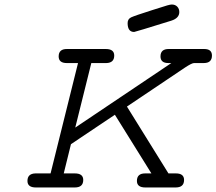

<svg xmlns="http://www.w3.org/2000/svg" viewBox="-20 -827 955 847"><path d="M101.1 -28.8Q101.1 -61 136.2 -62H203.1L324.2 -548.8H274.9Q238.8 -548.8 238.8 -578.1Q238.8 -611.3 275.9 -610.8H446.8Q483.9 -610.8 483.9 -582Q483.9 -549.8 449.2 -548.8H382.8L312 -264.2L735.8 -548.8H723.1Q688 -548.8 688 -578.1Q688 -611.3 725.1 -610.8H880.9Q915 -610.8 915 -582Q915 -548.8 878.9 -548.8H835.9Q826.2 -548.8 795.9 -528.8L540 -356.9L723.1 -62H755.9Q792 -62 792 -33.2Q792 0 754.9 0H621.1Q584 0 584 -28.8Q584 -62 620.1 -62H647.9L486.8 -320.8L293 -190.9L261.2 -62H310.1Q347.2 -62 347.2 -33.2Q347.2 0 310.1 0H138.2Q101.1 0 101.1 -28.8ZM543 -725.1Q543 -743.2 558.6 -750.5Q574.2 -757.8 650.9 -782.2Q691.9 -795.4 717.8 -803.2Q731.9 -807.1 737.8 -807.1Q752.9 -807.1 762 -797.6Q771 -788.1 771 -773.9Q771 -747.1 735.8 -735.8Q575.7 -686 571.8 -686Q543 -686 543 -725.1Z"/></svg>

Font: CMU Typewriter Text Variable Width
Style: Italic
Weight: 500
Italic angle: -14.04°
Version: Version 0.7.0